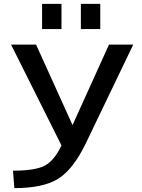

<svg xmlns="http://www.w3.org/2000/svg" viewBox="-20 -960 734 990"><path d="M397 -810V-940H497V-810ZM197 -810V-940H297V-810ZM166 -730 354 -315 542 -730H667L422 -220Q357 -86 279.5 -38Q202 10 54 10L47 -80Q162 -80 211 -106Q260 -132 297 -210L37 -730Z"/></svg>

Font: M PLUS 1p Medium
Style: Regular
Weight: 500
Version: Version 1.062